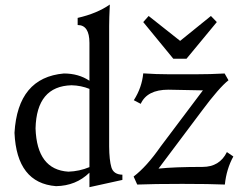

<svg xmlns="http://www.w3.org/2000/svg" viewBox="-20 -793 1051 828"><path d="M274.9 -52.7Q322.3 -54.2 365.7 -72.3V-409.7Q329.6 -424.3 288.6 -425.3Q137.7 -421.4 133.3 -239.3Q139.2 -61 274.9 -52.7ZM365.7 14.2V-48.3Q307.6 8.3 221.7 9.8Q52.2 -3.4 42.5 -220.2Q56.6 -458.5 255.4 -476.1Q318.8 -476.1 365.7 -444.8V-607.9Q365.7 -685.1 314.9 -685.1V-715.8Q398.4 -734.9 453.6 -773.4Q450.7 -712.9 450.7 -680.7V-161.6Q451.2 -102.1 460.4 -71.3Q469.7 -40.5 507.8 -39.6V-17.1ZM949.7 2.9Q885.3 0 765.6 0Q641.1 0 571.8 2.9L556.2 -31.7Q612.3 -74.2 672.4 -160.6L855 -403.3L706.1 -406.2Q614.7 -406.2 586.9 -345.2L557.1 -360.8Q591.8 -415 597.7 -476.6Q653.8 -472.7 710 -472.7H824.2Q886.7 -472.7 948.7 -476.1L965.3 -446.8Q924.8 -415 850.1 -314.5L663.6 -65.9Q731.4 -73.2 853.5 -73.2Q927.2 -73.2 958.5 -137.2L986.3 -118.2Q956.5 -64 949.7 2.9ZM784.2 -539.6H727.5L597.7 -697.8L621.1 -724.1L756.8 -616.7L889.6 -724.1L915 -697.8Z"/></svg>

Font: Almanac
Style: Regular
Weight: 400
Designer: Eden's Almanac
Version: Version 3.501;March 28, 2021;FontCreator 13.0.0.2683 64-bit